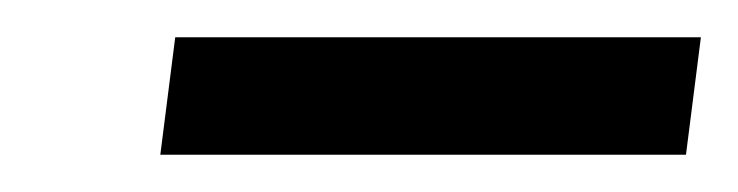

<svg xmlns="http://www.w3.org/2000/svg" viewBox="-20 -697 396 103"><path d="M74 -677H356L348 -614H66Z"/></svg>

Font: Faustina VF Beta
Style: Italic
Weight: 400
Italic angle: -8°
Designer: Alfonso Garcia
Foundry: Omnibus-Type
Version: Version 1.006